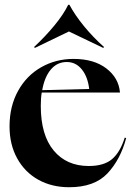

<svg xmlns="http://www.w3.org/2000/svg" viewBox="-20 -770 552 805"><path d="M20 -240Q20 -324 55.5 -388.5Q91 -453 152.5 -488Q214 -523 288 -523Q374 -523 426 -483Q478 -443 483 -382H155Q151 -359 151 -326Q151 -204 205 -139Q259 -74 352 -74Q416 -74 450 -103Q484 -132 503 -193L509 -191Q485 -101 430.5 -43Q376 15 270 15Q197 15 140.5 -16.5Q84 -48 52 -106Q20 -164 20 -240ZM354 -397Q348 -448 323 -479Q298 -510 260 -510Q220 -510 193.5 -479Q167 -448 157 -392ZM126 -569 123 -573Q170 -617 208 -663Q246 -709 266 -750H271Q294 -707 332 -660.5Q370 -614 416 -573L413 -569L269 -638Z"/></svg>

Font: Nyght Serif Medium
Style: Regular
Weight: 500
Designer: Maksym Kobuzan
Version: Version 0.410